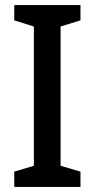

<svg xmlns="http://www.w3.org/2000/svg" viewBox="-20 -734 372 754"><path d="M296 0H36V-60L113 -83V-630L36 -654V-714H296V-654L218 -630V-83L296 -60Z"/></svg>

Font: Noto Sans Hebrew SemiCondensed Medium
Style: Regular
Weight: 500
Width: 4
Designer: Monotype Design Team
Foundry: Monotype Imaging Inc.
Version: Version 2.003